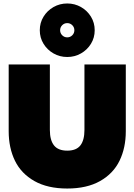

<svg xmlns="http://www.w3.org/2000/svg" viewBox="-20 -1070 774 1105"><path d="M209 -896Q209 -939 230.5 -974Q252 -1009 288 -1029.5Q324 -1050 367 -1050Q410 -1050 446 -1029.5Q482 -1009 503.5 -974Q525 -939 525 -896Q525 -853 503.5 -818Q482 -783 446 -762.5Q410 -742 367 -742Q324 -742 288 -762.5Q252 -783 230.5 -818Q209 -853 209 -896ZM408 -896Q408 -913 396 -925Q384 -937 367 -937Q350 -937 338 -925Q326 -913 326 -896Q326 -879 338 -867Q350 -855 367 -855Q384 -855 396 -867Q408 -879 408 -896ZM30 -315V-699H267V-322Q267 -263 291 -233Q315 -203 367 -203Q419 -203 442.5 -233Q466 -263 466 -322V-699H704V-315Q704 -219 668 -145Q632 -71 556 -28Q480 15 367 15Q254 15 178 -28Q102 -71 66 -145Q30 -219 30 -315Z"/></svg>

Font: Prompt Black
Style: Regular
Weight: 900
Designer: Katatrad Team
Foundry: CadsonDemak
Version: Version 1.000